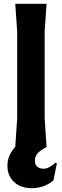

<svg xmlns="http://www.w3.org/2000/svg" viewBox="-20 -770 324 1006"><path d="M278 86 260 175Q239 194 209 205Q179 216 147 216Q89 216 54 184Q19 152 19 99Q19 71 28.5 48Q38 25 59 0L60 -1L70 -150V-605L60 -750H224L214 -605V-150L224 0Q188 20 175.5 35Q163 50 163 74Q163 93 175.5 103.5Q188 114 209 114Q236 114 271 82Z"/></svg>

Font: Farro
Style: Bold
Weight: 700
Designer: Aceler Chua
Foundry: Grayscale Limited
Version: Version 1.101